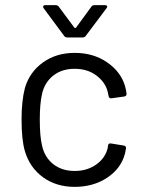

<svg xmlns="http://www.w3.org/2000/svg" viewBox="-20 -720 560 748"><path d="M77 -131Q64 -175 64 -255Q64 -327 77 -377Q95 -439 147 -476.5Q199 -514 271 -514Q344 -514 397.5 -477Q451 -440 467 -385Q472 -367 473 -355V-353Q473 -346 464 -344L414 -337H412Q405 -337 403 -346L400 -361Q391 -399 356 -425.5Q321 -452 271 -452Q221 -452 187.5 -425.5Q154 -399 144 -355Q135 -317 135 -254Q135 -188 144 -152Q154 -107 187.5 -80.5Q221 -54 271 -54Q320 -54 355.5 -79.5Q391 -105 400 -145V-149L401 -153Q402 -163 413 -161L462 -153Q472 -151 471 -142L467 -122Q452 -64 398 -28Q344 8 271 8Q199 8 147.5 -29.5Q96 -67 77 -131ZM148 -694Q148 -696 150 -698Q152 -700 156 -700H196Q205 -700 209 -694L270 -612Q271 -611 273 -611Q275 -611 276 -612L336 -694Q340 -700 349 -700H389Q395 -700 397 -696.5Q399 -693 395 -688L314 -580Q310 -574 301 -574H243Q234 -574 230 -580L150 -688Q148 -690 148 -694Z"/></svg>

Font: Amber EN
Style: Regular
Weight: 400
Designer: Jeremy Tribby
Foundry: Tribby Type Co.
Version: Version 1.403 November 24, 2021